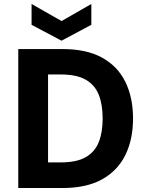

<svg xmlns="http://www.w3.org/2000/svg" viewBox="-20 -947 738 967"><path d="M72 0V-700H294Q416 -700 494.5 -656.5Q573 -613 611.5 -534.5Q650 -456 650 -350Q650 -245 611.5 -166.5Q573 -88 494.5 -44Q416 0 294 0ZM222 -129H285Q366 -129 412 -155.5Q458 -182 477.5 -231.5Q497 -281 497 -350Q497 -420 477.5 -469.5Q458 -519 412 -545.5Q366 -572 285 -572H222ZM290 -742 139 -822V-927L290 -841L440 -927V-822Z"/></svg>

Font: DM Sans 10pt Black
Style: Regular
Weight: 900
Version: Version 4.004;gftools[0.9.30]